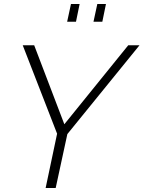

<svg xmlns="http://www.w3.org/2000/svg" viewBox="-20 -935 714 955"><path d="M264 -270 93 -710H150L300 -317L618 -710H674L315 -268L257 0H207ZM314 -827 333 -915H376L358 -827ZM445 -827 464 -915H507L489 -827Z"/></svg>

Font: Raleway Light
Style: Italic
Weight: 300
Italic angle: -12°
Designer: Matt McInerney, Pablo Impallari, Rodrigo Fuenzalida
Foundry: Matt McInerney, Pablo Impallari, Rodrigo Fuenzalida
Version: Version 4.026